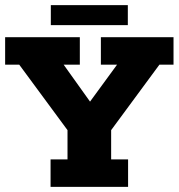

<svg xmlns="http://www.w3.org/2000/svg" viewBox="-20 -728 696 748"><path d="M177 0V-107H243V-221L55 -476H0V-583H291V-476H228L353 -301H308L436 -476H373V-583H656V-476H601L413 -221V-107H479V0ZM178 -630V-708H478V-630Z"/></svg>

Font: Rokkitt ExtraBold
Style: Regular
Weight: 800
Version: Version 3.103